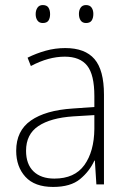

<svg xmlns="http://www.w3.org/2000/svg" viewBox="-20 -729 508 759"><path d="M238 -539Q316 -539 353.5 -495.5Q391 -452 391 -355V0H361L355 -94H353Q334 -52 296.5 -21Q259 10 190 10Q117 10 80.5 -30Q44 -70 44 -133Q44 -212 102 -252.5Q160 -293 267 -300L353 -306V-349Q353 -434 324.5 -469.5Q296 -505 236 -505Q204 -505 171 -496Q138 -487 102 -468L89 -501Q123 -518 160.5 -528.5Q198 -539 238 -539ZM270 -269Q180 -263 131.5 -230.5Q83 -198 83 -133Q83 -80 112.5 -51.5Q142 -23 195 -23Q275 -23 313.5 -76.5Q352 -130 353 -219V-274ZM121 -673Q121 -688 128 -698.5Q135 -709 149 -709Q165 -709 171.5 -699Q178 -689 178 -673Q178 -657 171.5 -647.5Q165 -638 149 -638Q135 -638 128 -648Q121 -658 121 -673ZM292 -674Q292 -689 299 -699Q306 -709 320 -709Q335 -709 342 -699Q349 -689 349 -674Q349 -658 342.5 -648Q336 -638 320 -638Q306 -638 299 -648Q292 -658 292 -674Z"/></svg>

Font: Noto Sans Telugu SemiCondensed ExtraLight
Style: Regular
Weight: 200
Width: 4
Designer: Jelle Bosma - Monotype Design Team
Foundry: Monotype Imaging Inc.
Version: Version 2.005; ttfautohint (v1.8.4.7-5d5b)